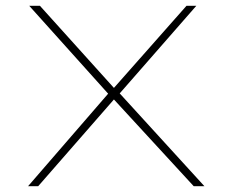

<svg xmlns="http://www.w3.org/2000/svg" viewBox="-20 -644 790 664"><path d="M77 0 354 -320 81 -624H118L374 -340L625 -624H659L394 -321L687 0H650L374 -300L112 0Z"/></svg>

Font: Inconsolata ExtraExpanded ExtraLight
Style: Regular
Weight: 200
Width: 8
Monospace: yes
Designer: Raph Levien, Cyreal, Brenton Simpson
Foundry: Raph Levien, Cyreal, Google
Version: Version 3.100; ttfautohint (v1.8.4.7-5d5b)